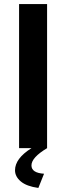

<svg xmlns="http://www.w3.org/2000/svg" viewBox="-20 -730 326 946"><path d="M169 196Q111 188 82.5 164Q54 140 54 109Q54 51 135 0H74V-710H212V0Q135 46 135 85Q135 122 197 126L169 196Z"/></svg>

Font: PTCRaleway
Style: Bold
Weight: 700
Designer: Matt McInerney, Pablo Impallari, Rodrigo Fuenzalida
Foundry: Matt McInerney, Pablo Impallari, Rodrigo Fuenzalida
Version: Version 3.000g; ttfautohint (v1.5) -l 8 -r 28 -G 28 -x 14 -D